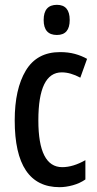

<svg xmlns="http://www.w3.org/2000/svg" viewBox="-20 -766 402 796"><path d="M227 10Q41 10 41 -267Q41 -397 87 -473.5Q133 -550 229 -550Q263 -550 290.5 -542.5Q318 -535 341 -522L313 -444Q272 -466 236 -466Q139 -466 139 -267Q139 -73 238 -73Q283 -73 334 -102V-22Q311 -6 282 2Q253 10 227 10ZM216 -746Q269 -746 269 -683Q269 -621 216 -621Q161 -621 161 -683Q161 -746 216 -746Z"/></svg>

Font: Noto Sans Lao UI ExtCond Med
Style: Regular
Weight: 500
Width: 2
Designer: Monotype Design Team
Foundry: Monotype Imaging Inc.
Version: Version 2.000; ttfautohint (v1.8.4.7-5d5b)